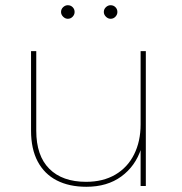

<svg xmlns="http://www.w3.org/2000/svg" viewBox="-20 -713 696 736"><path d="M311 3Q245 3 197.5 -21.5Q150 -46 124.5 -94Q99 -142 99 -212V-517H119V-212Q119 -116 169 -66Q219 -16 310 -16Q375 -16 422 -43.5Q469 -71 494 -121Q519 -171 519 -236V-517H539V0H519V-146L521 -143Q499 -76 445 -36.5Q391 3 311 3ZM404 -641Q394 -641 386 -649Q378 -657 378 -667Q378 -678 386 -685.5Q394 -693 404 -693Q415 -693 422.5 -685.5Q430 -678 430 -667Q430 -657 422.5 -649Q415 -641 404 -641ZM240 -641Q230 -641 222 -649Q214 -657 214 -667Q214 -678 222 -685.5Q230 -693 240 -693Q251 -693 258.5 -685.5Q266 -678 266 -667Q266 -657 258.5 -649Q251 -641 240 -641Z"/></svg>

Font: Montserrat Alternates Thin
Style: Regular
Weight: 100
Designer: Julieta Ulanovsky
Foundry: Julieta Ulanovsky
Version: Version 9.000